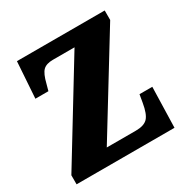

<svg xmlns="http://www.w3.org/2000/svg" viewBox="-130 -645 731 754"><g transform="rotate(-30 235.5 -268.0)"><path d="M6 0V-41L268 -470H170Q140 -470 125.5 -456Q111 -442 101 -401L93 -372H34L45 -536H443V-493L181 -66H313Q350 -66 366.5 -83Q383 -100 391 -148L397 -183H455L450 0Z"/></g></svg>

Font: Noto Serif Lao Condensed ExtraBold
Style: Regular
Weight: 800
Width: 3
Designer: Monotype Design Team
Foundry: Monotype Imaging Inc.
Version: Version 2.003; ttfautohint (v1.8.4.7-5d5b)